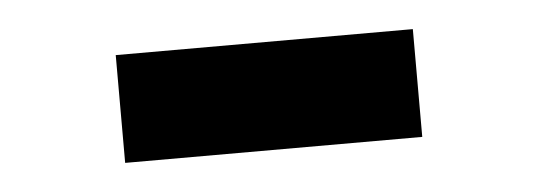

<svg xmlns="http://www.w3.org/2000/svg" viewBox="-26 -387 551 197"><g transform="rotate(-5 250.0 -288.5)"><path d="M97 -233H403V-344H97Z"/></g></svg>

Font: Noto Sans Mono CJK TC
Style: Bold
Weight: 700
Designer: Ryoko NISHIZUKA 西塚涼子 (kana, bopomofo & ideographs); Paul D. Hunt (Latin, Greek & Cyrillic); Sandoll Communications 산돌커뮤니
Foundry: Adobe
Version: Version 2.004;hotconv 1.0.118;makeotfexe 2.5.65603